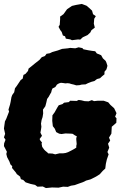

<svg xmlns="http://www.w3.org/2000/svg" viewBox="-34 -931 612 974"><path d="M199 23 183 15 156 16 144 7 121 2 96 -6 84 -18 72 -22 68 -35 51 -48 47 -55 27 -79 28 -88 19 -97 14 -111 2 -134 -2 -150 1 -161 -14 -190 -13 -204 -6 -222 -14 -234 -8 -252 -14 -279 -9 -315 -2 -329 12 -365 9 -375 17 -401 20 -415 24 -438 28 -449 38 -463 42 -483 51 -495 71 -525 81 -532 85 -551 95 -556 108 -571 111 -583 126 -595 143 -609 166 -627 178 -641 194 -647 202 -658 219 -661 231 -667 259 -675 281 -683 311 -686 322 -688 348 -686 365 -691 384 -687 389 -681 414 -676 433 -673 449 -671 457 -660 479 -651 488 -635 502 -622 506 -613 511 -597 506 -579 496 -567V-554L485 -545L473 -534L458 -530L445 -520L430 -516L412 -509L400 -503L381 -502L369 -499L353 -498L340 -502L327 -505L318 -508L308 -509L298 -508L285 -510L275 -511L265 -508L255 -502L247 -490L232 -482L228 -472L226 -463L219 -451L213 -440L205 -429L201 -411L196 -392L184 -375L185 -356L182 -337L177 -322L174 -304L176 -288L174 -274L171 -258L179 -242L167 -226L170 -219L179 -208L177 -202L180 -186L190 -172L196 -166L207 -157L210 -153L232 -152L246 -148L267 -153H285L299 -155L311 -159L327 -167L340 -174L353 -182V-191L355 -200L354 -212L353 -222V-231L356 -239L345 -245L335 -252L327 -253L298 -254L278 -251L266 -253L251 -261L244 -278L234 -291L231 -318L232 -346L243 -361L257 -386L264 -397L283 -403L291 -410L315 -413L322 -420L355 -419L365 -424L379 -422L395 -418L415 -417L432 -423L443 -418L462 -420H492L515 -412L526 -399L545 -382L557 -357L550 -339L557 -331L556 -308L533 -288L531 -253L519 -233L525 -218L514 -202L520 -182L511 -160L517 -148L508 -122L503 -100L500 -76L487 -64L472 -47L453 -35L425 -21L403 -15L387 -7L367 0L345 8L326 11L310 17L286 16L263 21L230 20ZM331 -727 323 -731 300 -735 296 -747 285 -751 279 -769 272 -778 263 -795 269 -805 271 -833V-847L288 -859L306 -884L331 -901L352 -906L381 -911L405 -902L418 -891L433 -877L438 -859L452 -849L444 -836L442 -811L447 -791L430 -778L424 -766L410 -753L386 -742L373 -730L362 -731Z"/></svg>

Font: Winky Rough ExtraBold
Style: Italic
Weight: 800
Italic angle: -8.97852°
Designer: Simon Atzbach
Foundry: typofactur
Version: Version 1.206; ttfautohint (v1.8.4.7-5d5b)